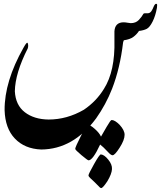

<svg xmlns="http://www.w3.org/2000/svg" viewBox="-20 -523 836 997"><path d="M794.9 -482.4Q787.6 -441.4 772.5 -411.1Q757.3 -380.9 741.7 -373Q726.1 -365.2 701.7 -362.3Q689.9 -344.2 672.4 -331.3Q654.8 -318.4 623.5 -314Q622.1 -314 619.1 -302.2Q603.5 -168.9 562 -62Q529.8 20 479 91.8Q360.4 252 194.3 253.4Q107.9 250 57.1 196.3Q6.8 143.6 3.9 49.3Q2.9 -100.1 102.1 -275.4Q121.1 -310.5 124.5 -297.4Q128.4 -284.7 124 -271.5Q58.6 -142.6 57.1 -48.8Q61 22.9 108.9 59.8Q156.7 96.7 232.4 97.7Q327.6 97.7 415.5 46.9Q480.5 2.9 520 -62Q578.1 -153.8 574.2 -314V-360.4Q577.1 -406.2 620.6 -407.2Q631.3 -407.2 642.3 -405Q653.3 -402.8 658.7 -402.8Q685.1 -402.8 700.7 -419.2Q716.3 -435.5 724.6 -451.2Q727.5 -455.6 746.6 -454.1Q758.8 -454.1 766.1 -465.1Q773.4 -476.1 777.8 -488.3Q785.2 -505.9 793.5 -502.9Q797.9 -501.5 794.9 -482.4ZM370.6 250Q370.6 241.2 400.1 183.1Q429.7 125 436.5 125Q448.2 125 472.4 146.5Q496.6 168 504.4 186.5Q520 160.6 533.7 135.7Q554.2 100.1 559.6 100.1Q576.2 100.1 601.1 125Q627 153.3 627 176.8Q627 204.1 601.1 244.1Q576.2 283.2 564.5 283.2Q555.7 283.2 539.1 264.6Q515.6 239.3 500 227.5Q461.9 309.6 439.9 309.6Q435.1 309.6 402.8 282.5Q370.6 255.4 370.6 250ZM439.5 387.2Q439.9 379.9 468.5 328.9Q497.1 277.8 503.9 278.8Q521.5 280.3 542.2 305.9Q563 331.5 561.5 355Q560.1 380.4 537.6 418Q514.2 453.6 505.4 453.6Q499.5 453.1 491.2 442.9Q480.5 431.6 469.7 421.4Q459 411.1 449.2 402.3Q439.5 393.6 439.5 387.2Z"/></svg>

Font: IranNastaliq
Style: Regular
Weight: 400
Designer: Hossein Zahedi
Version: Version 1.5